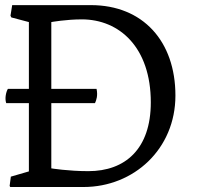

<svg xmlns="http://www.w3.org/2000/svg" viewBox="-20 -749 788 769"><path d="M18.6 -4.4 21 0H314.5C516.1 0 682.6 -152.3 682.6 -366.2C682.6 -583.5 552.7 -728.5 343.8 -728.5H28.8L22 -686L25.4 -679.2L95.7 -660.6V-393.1H11.7C4.9 -382.8 -2 -355.5 4.9 -335.9H95.7V-62.5L23.4 -41.5ZM185.5 -74.7V-335.9H360.4C365.7 -347.2 372.6 -365.7 366.7 -393.1H185.5V-660.6C185.5 -660.6 245.1 -671.4 307.6 -671.4C458 -671.4 584 -559.6 584 -338.9C584 -152.3 481.4 -63.5 334 -63.5C252.9 -63.5 185.5 -74.7 185.5 -74.7Z"/></svg>

Font: Trykker
Style: Regular
Weight: 400
Designer: Magnus Gaarde
Foundry: Magnus Gaarde
Version: Version 1.001